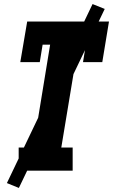

<svg xmlns="http://www.w3.org/2000/svg" viewBox="-20 -841 557 946"><path d="M72 0V-114H144L227 -621H190L176 -535H80L114 -735H517L484 -535H389L403 -621H366L282 -114H338V0ZM73 85 14 61 436 -821 496 -797Z"/></svg>

Font: Iosevka Slab Heavy
Style: Italic
Weight: 900
Italic angle: -9°
Monospace: yes
Designer: Belleve Invis
Foundry: Belleve Invis
Version: Version 11.1.0; ttfautohint (v1.8.3)